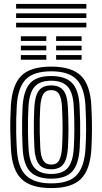

<svg xmlns="http://www.w3.org/2000/svg" viewBox="-20 -950 522 980"><path d="M241.5 10Q137.8 10 89.5 -36.5Q41.2 -83 35.8 -190.8Q33.5 -235 32.8 -271.6Q32 -308.2 32.8 -341.9Q33.5 -375.5 35.5 -410Q41.5 -514 87.6 -562Q133.8 -610 241.5 -610Q346 -610 393.4 -563.1Q440.8 -516.2 446.2 -410Q449.8 -342 449.5 -291.4Q449.2 -240.8 446.5 -191Q440.5 -84.5 393.5 -37.2Q346.5 10 241.5 10ZM241.5 -14Q333.2 -14 372.2 -57.1Q411.2 -100.2 416.5 -192.8Q419.2 -242 419.5 -290.4Q419.8 -338.8 416.2 -408.8Q411.5 -502.5 371.1 -544.2Q330.8 -586 241.5 -586Q150.5 -586 110.6 -543.8Q70.8 -501.5 65.5 -408.2Q63.8 -377.8 62.9 -346Q62 -314.2 62.6 -276.8Q63.2 -239.2 65.8 -191.2Q70.8 -93.5 113.5 -53.8Q156.2 -14 241.5 -14ZM241.5 -38Q171.5 -38 135.6 -72.5Q99.8 -107 95.5 -194.2Q93.5 -234.2 92.9 -271.4Q92.2 -308.5 92.9 -342.1Q93.5 -375.8 95.2 -405.2Q100 -487 132.8 -524.5Q165.5 -562 241.5 -562Q312.8 -562 347.4 -527Q382 -492 386.2 -408.2Q388.5 -363.8 389.1 -327Q389.8 -290.2 389.1 -258.2Q388.5 -226.2 386.8 -195.8Q382 -111 348.5 -74.5Q315 -38 241.5 -38ZM241.5 -62Q299.2 -62 326 -93.2Q352.8 -124.5 356.8 -196.8Q359.2 -238 359.5 -289.4Q359.8 -340.8 356.5 -405Q353 -477.2 325.6 -507.6Q298.2 -538 241.5 -538Q183.2 -538 156.4 -507Q129.5 -476 125.2 -404.2Q123.8 -377.8 123 -346Q122.2 -314.2 122.8 -276.8Q123.2 -239.2 125.5 -195.5Q129.2 -122.5 157 -92.2Q184.8 -62 241.5 -62ZM241.5 -86Q199.2 -86 178.9 -111.5Q158.5 -137 155.5 -197Q153.5 -236.2 152.9 -270.5Q152.2 -304.8 152.9 -337.1Q153.5 -369.5 155.2 -403Q158.8 -462.5 178.6 -488.2Q198.5 -514 241.5 -514Q282.2 -514 302.9 -489.4Q323.5 -464.8 326.5 -404Q329.5 -343.8 329.5 -293.6Q329.5 -243.5 326.8 -198Q323.5 -138 303.6 -112Q283.8 -86 241.5 -86ZM241.5 -110Q269.8 -110 282 -131.9Q294.2 -153.8 296.8 -199.5Q299.2 -242 299.5 -289.8Q299.8 -337.5 296.5 -402.5Q294.5 -446.5 282.2 -468.2Q270 -490 241.5 -490Q212.8 -490 200.4 -468.5Q188 -447 185.2 -401.5Q183.5 -369.5 182.9 -338.9Q182.2 -308.2 182.9 -274.2Q183.5 -240.2 185.5 -198Q187.8 -151.2 200.9 -130.6Q214 -110 241.5 -110ZM266.5 -741V-765H396.5V-741ZM86.5 -645V-669H216.5V-645ZM86.5 -693V-717H216.5V-693ZM86.5 -741V-765H216.5V-741ZM266.5 -645V-669H396.5V-645ZM266.5 -693V-717H396.5V-693ZM420.8 -906H62.2V-930H420.8ZM420.8 -810H62.2V-834H420.8ZM420.8 -858H62.2V-882H420.8Z"/></svg>

Font: Big Shoulders Inline Display Thin Black
Style: Regular
Weight: 900
Version: Version 2.002